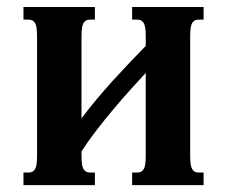

<svg xmlns="http://www.w3.org/2000/svg" viewBox="-20 -539 661 559"><path d="M364.7 -518.6H572.8V-481.9H559.6Q552.7 -481.9 548.1 -480Q543.5 -478 540 -472.7Q536.6 -467.3 535.2 -458Q533.7 -448.7 533.7 -433.6V-85Q533.7 -69.8 535.2 -60.5Q536.6 -51.3 540 -45.9Q543.5 -40.5 548.1 -38.6Q552.7 -36.6 559.6 -36.6H572.8V0H364.7V-36.6H378.4Q384.8 -36.6 389.6 -38.6Q394.5 -40.5 397.9 -45.9Q401.4 -51.3 402.8 -60.5Q404.3 -69.8 404.3 -85V-326.7Q383.8 -304.7 359.9 -278.1Q335.9 -251.5 311 -221.9Q286.1 -192.4 262 -161.1Q237.8 -129.9 217.3 -98.6V-85Q217.3 -69.8 218.8 -60.5Q220.2 -51.3 223.6 -45.9Q227.1 -40.5 231.7 -38.6Q236.3 -36.6 243.2 -36.6H256.3V0H48.3V-36.6H62Q68.4 -36.6 73.2 -38.6Q78.1 -40.5 81.5 -45.9Q85 -51.3 86.4 -60.5Q87.9 -69.8 87.9 -85V-433.6Q87.9 -448.7 86.4 -458Q85 -467.3 81.5 -472.7Q78.1 -478 73.2 -480Q68.4 -481.9 62 -481.9H48.3V-518.6H256.3V-481.9H243.2Q236.3 -481.9 231.7 -480Q227.1 -478 223.6 -472.7Q220.2 -467.3 218.8 -458Q217.3 -448.7 217.3 -433.6V-194.3Q237.3 -221.2 260.7 -249.3Q284.2 -277.3 308.8 -304.4Q333.5 -331.5 357.9 -357.2Q382.3 -382.8 404.3 -405.3V-433.6Q404.3 -448.7 402.8 -458Q401.4 -467.3 397.9 -472.7Q394.5 -478 389.6 -480Q384.8 -481.9 378.4 -481.9H364.7Z"/></svg>

Font: Arian AMU Serif
Style: Bold
Weight: 700
Designer: Ruben Hakobyan (Tarumian)
Foundry: Ruben Hakobyan (Tarumian)
Version: Version 1.002